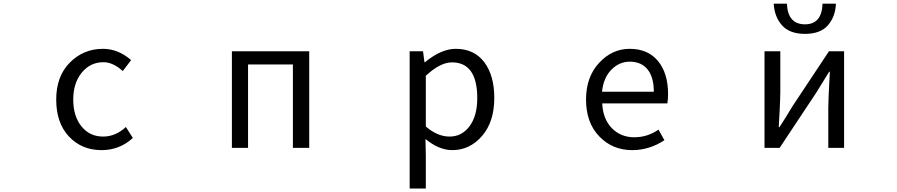

<svg xmlns="http://www.w3.org/2000/svg" viewBox="-20 -831 5040 1079"><path d="M550.8 12.7Q439.5 12.7 367.7 -63.5Q295.9 -139.6 295.9 -271.5Q295.9 -402.3 372.6 -479.5Q449.2 -556.6 558.6 -556.6Q644.5 -556.6 716.8 -493.2L669.9 -431.6Q615.2 -481.4 561.5 -481.4Q487.3 -481.4 439.5 -422.9Q391.6 -364.3 391.6 -271.5Q391.6 -177.7 438 -120.6Q484.4 -63.5 559.6 -63.5Q628.9 -63.5 687.5 -117.2L726.6 -55.7Q652.3 12.7 550.8 12.7Z M1283.2 0V-543H1717.8V0H1626V-468.8H1374V0Z M2282.2 228.5V-543H2357.4L2365.2 -481.4H2368.2Q2460 -556.6 2541 -556.6Q2644.5 -556.6 2701.2 -481.9Q2757.8 -407.2 2757.8 -280.3Q2757.8 -146.5 2689 -66.9Q2620.1 12.7 2521.5 12.7Q2447.3 12.7 2371.1 -49.8L2373 44.9V228.5ZM2662.1 -279.3Q2662.1 -480.5 2519.5 -480.5Q2454.1 -480.5 2373 -405.3V-120.1Q2438.5 -63.5 2506.8 -63.5Q2575.2 -63.5 2618.7 -121.6Q2662.1 -179.7 2662.1 -279.3Z M3533.2 12.7Q3421.9 12.7 3347.7 -64.5Q3273.4 -141.6 3273.4 -271.5Q3273.4 -398.4 3346.7 -477.5Q3419.9 -556.6 3518.6 -556.6Q3621.1 -556.6 3677.7 -488.3Q3734.4 -419.9 3734.4 -301.8Q3734.4 -275.4 3730.5 -250H3364.3Q3368.2 -163.1 3418 -111.3Q3467.8 -59.6 3544.9 -59.6Q3618.2 -59.6 3680.7 -102.5L3713.9 -43Q3628.9 12.7 3533.2 12.7ZM3363.3 -315.4H3654.3Q3654.3 -397.5 3619.1 -440.9Q3584 -484.4 3519.5 -484.4Q3460 -484.4 3415.5 -439Q3371.1 -393.6 3363.3 -315.4Z M4276.4 0V-543H4365.2V-316.4Q4365.2 -283.2 4361.3 -205.6Q4357.4 -127.9 4356.4 -116.2H4360.4Q4403.3 -182.6 4432.6 -232.4L4638.7 -543H4723.6V0H4634.8V-226.6Q4634.8 -267.6 4643.6 -427.7H4639.6Q4587.9 -344.7 4567.4 -310.5L4361.3 0ZM4328.1 -810.5H4402.3Q4407.2 -694.3 4503.9 -694.3Q4598.6 -694.3 4602.5 -810.5H4677.7Q4674.8 -737.3 4632.8 -689Q4590.8 -640.6 4503.9 -640.6Q4417 -640.6 4374.5 -689Q4332 -737.3 4328.1 -810.5Z"/></svg>

Font: GenEi Gothic M Regular
Style: Regular
Weight: 400
Designer: o_tamon (Modified); [Source Han Sans]
Ryoko NISHIZUKA  (kana & ideographs); Paul D. Hunt (Latin, Greek & Cyrillic); Wenl
Version: Version 1.1a;Original Version 1.004